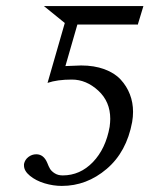

<svg xmlns="http://www.w3.org/2000/svg" viewBox="-20 -593 487 625"><path d="M336.9 -180.2Q338.9 -195.8 338.9 -206.1Q338.9 -262.2 299.8 -298.1Q260.7 -334 213.9 -334Q166.5 -334 134.8 -323.2L190.9 -518.1L123 -573.2H446.8L429.2 -515.1V-513.2H231.9L192.9 -377.9L244.1 -379.9Q286.6 -379.9 319.8 -367.7Q353 -355.5 372.8 -334Q392.6 -312.5 402.8 -285.9Q413.1 -259.3 413.1 -229Q413.1 -212.9 410.2 -195.8Q392.1 -98.1 327.1 -43Q262.2 12.2 181.2 12.2Q153.3 12.2 125 3.7Q96.7 -4.9 77.4 -20.8Q58.1 -36.6 58.1 -54.2V-59.1Q61 -73.2 72.5 -82Q84 -90.8 98.1 -90.8Q122.1 -90.8 133.8 -63Q138.2 -51.3 142.8 -43.5Q147.5 -35.6 158.2 -28.8Q168.9 -22 184.1 -22Q240.7 -22 282.5 -65.4Q324.2 -108.9 336.9 -180.2Z"/></svg>

Font: Common Serif News
Style: Italic
Weight: 450
Italic angle: -12°
Designer: Philipp H. Poll, Khaled Hosny
Foundry: Stefan Peev, Context Ltd.
Version: Version 1.026